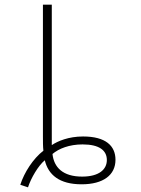

<svg xmlns="http://www.w3.org/2000/svg" viewBox="-20 -780 603 823"><path d="M67 12 100 23C113 -17 144 -70 172 -93C187 -31 234 10 330 10C423 10 475 -30 475 -95C475 -155 433 -195 336 -195C274 -195 227 -175 202 -158V-760H164V-195C164 -173 164 -152 166 -134C122 -100 84 -41 67 12ZM332 -23C249 -23 211 -63 205 -120C232 -143 277 -161 334 -161C406 -161 438 -135 438 -94C438 -54 405 -23 332 -23Z"/></svg>

Font: Noto Sans Mono SemiCondensed ExtraLight
Style: Regular
Weight: 200
Width: 4
Designer: Monotype Design Team
Foundry: Monotype Imaging Inc.
Version: Version 2.014